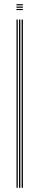

<svg xmlns="http://www.w3.org/2000/svg" viewBox="-20 -893 187 913"><path d="M82.8 0V-800H89V0ZM58.5 0V-800H64.5V0ZM70.5 0V-800H76.8V0ZM58.2 -867.5V-873H88.8V-867.5ZM58.2 -845V-850.5H88.8V-845ZM58.2 -856.2V-861.8H88.8V-856.2Z"/></svg>

Font: Big Shoulders Inline Display ExtraLight
Style: Regular
Weight: 250
Version: Version 2.002